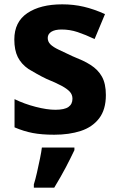

<svg xmlns="http://www.w3.org/2000/svg" viewBox="-20 -610 545 885"><path d="M230 11Q172 11 130.5 3Q89 -5 47 -23V-153Q92 -131 144.5 -117.5Q197 -104 235 -104Q277 -104 295.5 -117Q314 -130 314 -155Q314 -174 301.5 -187.5Q289 -201 263 -215Q237 -229 195 -246Q170 -258 149 -270Q128 -282 111 -292Q78 -315 62 -347Q46 -379 46 -428Q46 -509 106 -549.5Q166 -590 267 -590Q319 -590 366 -579Q413 -568 464 -545L416 -430Q374 -450 338 -462Q302 -474 264 -474Q233 -474 216.5 -463.5Q200 -453 200 -435Q200 -418 212.5 -405.5Q225 -393 250.5 -381Q276 -369 314 -351Q339 -341 359.5 -331.5Q380 -322 397 -311Q432 -289 450 -256.5Q468 -224 468 -172Q468 -105 437 -64.5Q406 -24 352.5 -6.5Q299 11 230 11ZM136 255V240Q143 218 150.5 185Q158 152 164.5 120Q171 88 173 70H323V82Q304 122 283 162Q262 202 230 255Z"/></svg>

Font: Menbere
Style: Regular
Weight: 400
Designer: Aleme Tadesse
Foundry: Sorkin Type Co
Version: Version 1.000